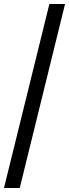

<svg xmlns="http://www.w3.org/2000/svg" viewBox="-20 -828 348 968"><path d="M0 120 229 -808H308L79.5 120Z"/></svg>

Font: Encode Sans SC Condensed Thin
Style: Regular
Weight: 400
Version: Version 3.002